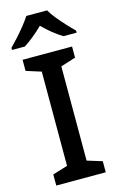

<svg xmlns="http://www.w3.org/2000/svg" viewBox="-145 -997 647 1053"><g transform="rotate(-15 178.5 -470.5)"><path d="M318 0H37V-63L122 -89V-624L37 -651V-714H318V-651L233 -624V-89L318 -63ZM237 -941Q249 -919 271.5 -891.5Q294 -864 318.5 -837.5Q343 -811 362 -793V-781H287Q261 -797 232 -820Q203 -843 177 -870Q150 -843 122 -820.5Q94 -798 68 -781H-5V-793Q14 -812 37.5 -838Q61 -864 83 -891.5Q105 -919 119 -941Z"/></g></svg>

Font: Noto Sans Adlam Medium
Style: Regular
Weight: 500
Version: Version 3.001